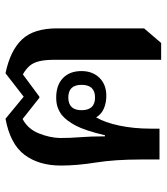

<svg xmlns="http://www.w3.org/2000/svg" viewBox="26 -625 605 697"><g transform="rotate(-90 328.5 -276.5)"><path d="M460 6V-378Q460 -416 454.5 -437.5Q449 -459 437.5 -472Q426 -485 407 -496L326 -436H322L245 -497Q209 -478 193 -438.5Q177 -399 176 -361Q176 -323 179 -287Q182 -251 182 -198H186Q203 -270 221 -304Q239 -338 260 -355Q272 -364 287 -369.5Q302 -375 323 -375Q368 -375 393.5 -350.5Q419 -326 419 -283Q419 -243 394.5 -218Q370 -193 329 -193Q305 -193 284 -201.5Q263 -210 251 -230Q232 -198 221 -145.5Q210 -93 210 -32V0H98V-68Q98 -162 87 -231Q76 -300 76 -358Q76 -438 115 -490Q154 -542 246 -559L326 -493L411 -559Q493 -542 533.5 -499.5Q574 -457 574 -372V-56L521 6ZM323 -234Q369 -234 369 -283Q369 -331 323 -331Q277 -331 277 -283Q277 -234 323 -234Z"/></g></svg>

Font: Noto Serif Thai SemiBold
Style: Regular
Weight: 600
Designer: Monotype Design Team
Foundry: Monotype Imaging Inc.
Version: Version 2.001; ttfautohint (v1.8.4.7-5d5b)